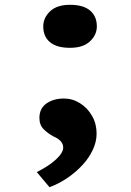

<svg xmlns="http://www.w3.org/2000/svg" viewBox="-20 -562 546 799"><path d="M186 217 133 154Q182 130 212.5 102Q243 74 243 52Q243 37 232.5 25.5Q222 14 203 6Q180 -6 162 -24Q144 -42 144 -71Q144 -111 173.5 -131.5Q203 -152 246 -152Q282 -152 313 -132.5Q344 -113 363 -80Q382 -47 382 -6Q382 28 366 62Q350 96 322 126Q294 156 259 179.5Q224 203 186 217ZM271 -363Q216 -363 188 -386.5Q160 -410 160 -452Q160 -488 188.5 -515Q217 -542 271 -542Q327 -542 355 -518Q383 -494 383 -452Q383 -417 354.5 -390Q326 -363 271 -363Z"/></svg>

Font: Lexend Peta
Style: Bold
Weight: 700
Designer: Bonnie Shaver-Troup, Thomas Jockin
Foundry: Lexend
Version: Version 1.007